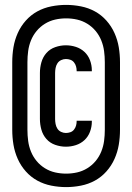

<svg xmlns="http://www.w3.org/2000/svg" viewBox="-20 -732 540 784"><path d="M250 32Q220 32 189.5 26Q159 20 132.5 5.5Q106 -9 85.5 -32Q65 -55 52.5 -83Q40 -111 35 -141Q30 -171 30 -202V-478Q30 -509 35 -539Q40 -569 52.5 -597Q65 -625 85.5 -648Q106 -671 132.5 -685.5Q159 -700 189.5 -706Q220 -712 250 -712Q280 -712 310.5 -706Q341 -700 367.5 -685.5Q394 -671 414.5 -648Q435 -625 447.5 -597Q460 -569 465 -539Q470 -509 470 -478V-202Q470 -171 465 -141Q460 -111 447.5 -83Q435 -55 414.5 -32Q394 -9 367.5 5.5Q341 20 310.5 26Q280 32 250 32ZM250 -23Q273 -23 295 -28Q317 -33 336.5 -45Q356 -57 370.5 -74.5Q385 -92 393.5 -113Q402 -134 405 -156.5Q408 -179 408 -202V-478Q408 -501 405 -523.5Q402 -546 393.5 -567Q385 -588 370.5 -605.5Q356 -623 336.5 -635Q317 -647 295 -652Q273 -657 250 -657Q227 -657 205 -652Q183 -647 163.5 -635Q144 -623 129.5 -605.5Q115 -588 106.5 -567Q98 -546 95 -523.5Q92 -501 92 -478V-202Q92 -179 95 -156.5Q98 -134 106.5 -113Q115 -92 129.5 -74.5Q144 -57 163.5 -45Q183 -33 205 -28Q227 -23 250 -23ZM249 -133Q227 -133 205.5 -140.5Q184 -148 169.5 -164.5Q155 -181 149 -202.5Q143 -224 143 -246V-434Q143 -456 149 -477.5Q155 -499 169.5 -515.5Q184 -532 205.5 -539.5Q227 -547 249 -547Q270 -547 290 -540.5Q310 -534 325 -520Q340 -506 347.5 -486Q355 -466 355 -445V-441H293V-443Q293 -452 290.5 -461Q288 -470 282 -477.5Q276 -485 267 -488Q258 -491 249 -491Q239 -491 229.5 -486.5Q220 -482 214.5 -473.5Q209 -465 207 -454.5Q205 -444 205 -434V-246Q205 -236 207 -225.5Q209 -215 214.5 -206.5Q220 -198 229.5 -193.5Q239 -189 249 -189Q258 -189 267 -192Q276 -195 282 -202.5Q288 -210 290.5 -219Q293 -228 293 -237V-239H355V-235Q355 -214 347.5 -194Q340 -174 325 -160Q310 -146 290 -139.5Q270 -133 249 -133Z"/></svg>

Font: Iosevka Term Curly Medium
Style: Regular
Weight: 500
Designer: Belleve Invis
Foundry: Belleve Invis
Version: Version 32.3.0